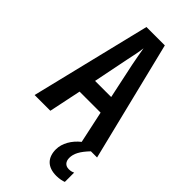

<svg xmlns="http://www.w3.org/2000/svg" viewBox="-291 -845 1078 1078"><g transform="rotate(45 248.0 -305.5)"><path d="M387 46C387 12 404 -21 447 -66H496L320 -780H174L0 -66H125L165 -258H332L373 -67C329 -32 300 17 300 65C300 129 335 169 407 169C432 169 452 164 465 159V85C457 89 447 93 430 93C403 93 387 75 387 46ZM267 -574 312 -362H184L227 -576C234 -608 244 -654 247 -684C253 -649 258 -620 267 -574Z"/></g></svg>

Font: Noto Sans Malayalam UI ExtraCondensed SemiBold
Style: Regular
Weight: 600
Width: 2
Designer: Jelle Bosma - Monotype Design Team
Foundry: Monotype Imaging Inc.
Version: Version 2.104